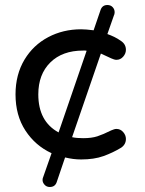

<svg xmlns="http://www.w3.org/2000/svg" viewBox="-20 -655 578 767"><path d="M179 92Q166 92 158 83Q150 74 150 64Q150 57 153 51L186 -43Q121 -73 81.5 -133.5Q42 -194 42 -278Q42 -357 78 -417Q113 -475 172.5 -506.5Q232 -538 304 -538Q313 -538 326 -537Q339 -536 354 -534L382 -616Q389 -635 409 -635Q422 -635 430 -626.5Q438 -618 438 -606Q438 -604 437.5 -602Q437 -600 437 -598Q436 -597 436 -596L409 -519Q423 -514 436.5 -507.5Q450 -501 464 -491Q483 -478 483 -456Q483 -441 472 -428.5Q461 -416 445 -416Q440 -416 434.5 -418Q429 -420 424 -422L383 -441L268 -107Q277 -105 288 -104Q299 -103 312 -103Q346 -103 369 -110.5Q392 -118 424 -134Q429 -136 434.5 -138Q440 -140 445 -140Q461 -140 472 -127.5Q483 -115 483 -100Q483 -78 464 -65Q431 -45 393.5 -31.5Q356 -18 304 -18Q288 -18 272.5 -20Q257 -22 240 -26L206 74Q199 92 179 92ZM214 -126 326 -452Q324 -453 320 -453Q316 -453 312 -453Q229 -453 181 -405.5Q133 -358 133 -278Q133 -170 214 -126Z"/></svg>

Font: Huninn
Style: Regular
Weight: 400
Designer: justfont
Foundry: justfont
Version: Version 1.003